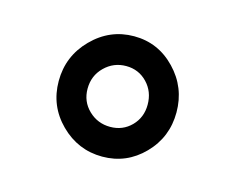

<svg xmlns="http://www.w3.org/2000/svg" viewBox="-51 -790 475 389"><g transform="rotate(15 187.0 -595.0)"><path d="M64 -594.2Q64 -646.5 100.8 -683.8Q137.7 -721.2 188.5 -721.2Q239.3 -721.2 275.1 -683.8Q311 -646.5 311 -594.2Q311 -542 275.1 -505.4Q239.3 -468.8 188.5 -468.8Q137.7 -468.8 100.8 -505.4Q64 -542 64 -594.2ZM124.5 -594.2Q124.5 -567.4 143.3 -549.3Q162.1 -531.2 188.5 -531.2Q214.8 -531.2 232.7 -549.3Q250.5 -567.4 250.5 -594.2Q250.5 -621.6 232.7 -640.1Q214.8 -658.7 188.5 -658.7Q162.1 -658.7 143.3 -640.1Q124.5 -621.6 124.5 -594.2Z"/></g></svg>

Font: RobotoDEMO
Style: Regular
Weight: 400
Designer: Christian Robertson
Foundry: Google
Version: Version 2.136